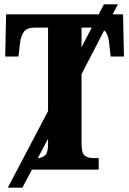

<svg xmlns="http://www.w3.org/2000/svg" viewBox="-20 -780 594 883"><path d="M16 83 201 -269V-653H141Q104 -653 90 -634Q76 -615 72 -582L65 -520H4L8 -714H434L458 -760H522L498 -714H546L550 -520H489L482 -582Q480 -601 475 -616Q470 -631 459 -640L355 -439V-118Q355 -75 370 -64Q385 -53 409 -53H434V0H127L83 83ZM355 -653V-563L402 -653ZM201 -118V-142L154 -53Q175 -54 188 -66.5Q201 -79 201 -118Z"/></svg>

Font: Noto Serif ExtraCondensed ExtraBold
Style: Regular
Weight: 800
Width: 2
Designer: Monotype Design Team
Foundry: Monotype Imaging Inc.
Version: Version 2.013; ttfautohint (v1.8.4.7-5d5b)